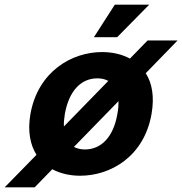

<svg xmlns="http://www.w3.org/2000/svg" viewBox="-74 -740 784 826"><path d="M-54 66H75L151 -12C186 7 228 16 271 16C401 16 546 -66 578 -250C591 -325 580 -383 553 -425L690 -566H561L485 -488C450 -507 408 -516 365 -516C235 -516 90 -433 57 -250C44 -175 56 -117 83 -74ZM201 -196C200 -212 202 -230 205 -250C223 -350 275 -403 345 -403C363 -403 379 -399 392 -392ZM244 -108 436 -305C436 -288 435 -270 431 -250C414 -150 361 -97 291 -97C273 -97 257 -101 244 -108ZM330 -580H430L568 -720H420Z"/></svg>

Font: Uncut Sans
Style: Bold Italic
Weight: 700
Italic angle: -10°
Designer: Kasper Nordkvist
Foundry: Uncut Type
Version: Version 1.111;FEAKit 1.0